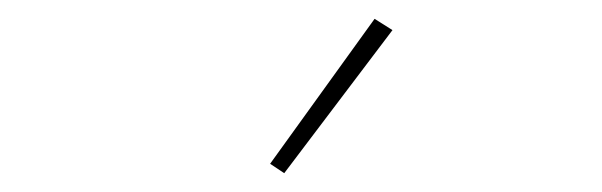

<svg xmlns="http://www.w3.org/2000/svg" viewBox="-20 -771 640 204"><path d="M397 -739 282 -587 267 -597 378 -751Z"/></svg>

Font: IBM Plex Sans Thin
Style: Regular
Weight: 250
Designer: Mike Abbink, Paul van der Laan, Pieter van Rosmalen
Foundry: Bold Monday
Version: Version 3.201